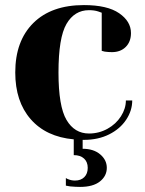

<svg xmlns="http://www.w3.org/2000/svg" viewBox="-20 -535 570 755"><path d="M256 198 239 195V165Q245 169 249 170Q261 175 275 175Q298 175 311.5 161.5Q325 148 325 125Q325 102 310.5 88.5Q296 75 270 75V13Q161 3 100.5 -66.5Q40 -136 40 -250Q40 -374 111 -444.5Q182 -515 310 -515Q402 -515 448.5 -483Q495 -451 495 -405Q495 -371 474.5 -350.5Q454 -330 420 -330Q406 -330 392 -332L380 -335V-485L366 -490Q351 -495 330 -495Q273 -495 241.5 -441Q210 -387 210 -250Q210 -117 241.5 -63.5Q273 -10 330 -10Q369 -10 402.5 -28.5Q436 -47 455.5 -77.5Q475 -108 475 -140H500Q500 -100 476 -64Q452 -28 409 -6.5Q366 15 310 15H305V50Q348 50 374 72Q400 94 400 125Q400 157 373 178.5Q346 200 295 200Q278 200 256 198Z"/></svg>

Font: Yeseva One
Style: Regular
Weight: 400
Designer: Jovanny Lemonad
Foundry: Jovanny Lemonad
Version: Version 2.000